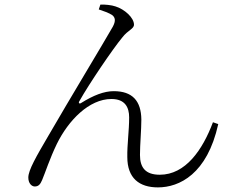

<svg xmlns="http://www.w3.org/2000/svg" viewBox="-20 -784 1040 834"><path d="M409 -743C427 -737 454 -728 468 -718C480 -708 484 -694 470 -668C432 -601 282 -353 190 -194C138 -105 103 -45 103 -13C103 13 118 26 131 26C147 26 155 17 163 -2C177 -35 196 -95 227 -159C277 -261 367 -354 464 -354C523 -354 541 -318 541 -274C541 -216 532 -155 533 -102C533 -10 585 30 666 30C759 30 880 -28 928 -245L905 -253C860 -133 786 -25 674 -25C612 -25 588 -56 588 -111C588 -156 594 -219 594 -265C593 -346 555 -388 474 -388C432 -388 386 -370 333 -337C325 -331 319 -337 325 -345C367 -420 471 -573 511 -621C535 -653 562 -658 562 -677C562 -707 521 -744 482 -756C465 -762 436 -765 416 -764Z"/></svg>

Font: Noto Serif CJK TC Light
Style: Regular
Weight: 300
Designer: Ryoko NISHIZUKA 西塚涼子 (kana & ideographs); Frank Grießhammer (Latin, Greek & Cyrillic); Wenlong ZHANG 张文龙 (bopomofo); San
Foundry: Adobe
Version: Version 2.001;hotconv 1.1.0;makeotfexe 2.6.0